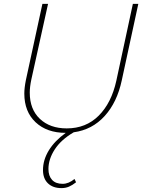

<svg xmlns="http://www.w3.org/2000/svg" viewBox="-20 -678 733 987"><path d="M691 -658 606 -265Q582 -152 518 -81.5Q454 -11 359 2Q294 40 261.5 90Q229 140 229 191Q229 226 247.5 246.5Q266 267 302 267Q333 267 363 242L371 259Q352 274 334.5 281.5Q317 289 296 289Q252 289 226.5 264.5Q201 240 201 196Q201 144 231 95Q261 46 318 5Q221 5 163 -49.5Q105 -104 105 -197Q105 -226 113 -266L198 -658H227L141 -269Q133 -231 133 -202Q133 -116 185 -67Q237 -18 323 -18Q422 -18 487.5 -83.5Q553 -149 578 -263L663 -658Z"/></svg>

Font: Ysabeau Infant Extralight
Style: Italic
Weight: 200
Italic angle: -12°
Designer: Christian Thalmann (Catharsis Fonts)
Version: Version 0.003